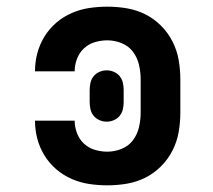

<svg xmlns="http://www.w3.org/2000/svg" viewBox="-20 -548 640 576"><path d="M302 8Q275 8 248 4Q221 0 195.5 -11Q170 -22 149 -40Q128 -58 113.5 -81.5Q99 -105 92 -131.5Q85 -158 85 -186H204Q204 -167 211 -148.5Q218 -130 232 -117Q246 -104 264.5 -98.5Q283 -93 302 -93Q324 -93 345 -101.5Q366 -110 379 -127.5Q392 -145 397 -166.5Q402 -188 402 -210V-310Q402 -332 397 -353.5Q392 -375 379 -392.5Q366 -410 345 -418.5Q324 -427 302 -427Q283 -427 264.5 -421.5Q246 -416 232 -403Q218 -390 211 -371.5Q204 -353 204 -334H85Q85 -362 92 -388.5Q99 -415 113.5 -438.5Q128 -462 149 -480Q170 -498 195.5 -509Q221 -520 248 -524Q275 -528 302 -528Q332 -528 361 -523Q390 -518 416 -505Q442 -492 463 -471Q484 -450 497.5 -423.5Q511 -397 516 -368Q521 -339 521 -310V-210Q521 -181 516 -152Q511 -123 497.5 -96.5Q484 -70 463 -49Q442 -28 416 -15Q390 -2 361 3Q332 8 302 8ZM300 -183Q289 -183 278.5 -187.5Q268 -192 261 -200.5Q254 -209 251.5 -220Q249 -231 249 -242V-278Q249 -289 251.5 -300Q254 -311 261 -319.5Q268 -328 278.5 -332.5Q289 -337 300 -337Q311 -337 321.5 -332.5Q332 -328 339 -319.5Q346 -311 348.5 -300Q351 -289 351 -278V-242Q351 -231 348.5 -220Q346 -209 339 -200.5Q332 -192 321.5 -187.5Q311 -183 300 -183Z"/></svg>

Font: Iosevka Etoile
Style: Bold
Weight: 700
Designer: Belleve Invis
Foundry: Belleve Invis
Version: Version 28.1.0; ttfautohint (v1.8.4)